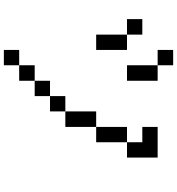

<svg xmlns="http://www.w3.org/2000/svg" viewBox="21 -838 957 1040"><g transform="rotate(90 500.0 -317.5)"><path d="M667 -609.4V-692.4H833V-526.4H750V-609.4ZM250 -692.4V-776.4H333V-692.4ZM83 -526.4V-609.4H167V-526.4ZM750 -526.4V-359.4H667V-526.4ZM667 -359.4V-192.4H583V-359.4ZM583 -192.4V-109.4H500V-192.4ZM500 -109.4V-26.4H417V-109.4ZM417 -26.4V57.6H333V-26.4ZM333 -692.4H417V-526.4H333ZM333 57.6V140.6H250V57.6ZM167 -526.4H250V-359.4H167Z"/></g></svg>

Font: KH Dot kagurazaka 12
Style: Regular
Weight: 400
Designer: Original version for X68000 by Keitarou Hiraki (http://hp.vector.co.jp/authors/VA000874/) / TrueType conversion by Homem
Version: Version 1.00.20150527